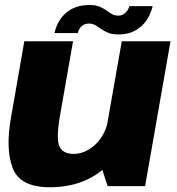

<svg xmlns="http://www.w3.org/2000/svg" viewBox="-20 -762 726 786"><path d="M420.5 0H574L678 -593H478.5L390.5 -93ZM279 -593H79.5L25 -280.5Q2 -152 32 -73.8Q62 4.5 184 4.5Q322.5 4.5 411.5 -77.2Q500.5 -159 514.5 -240L424 -276.5Q412 -209 370.5 -170.5Q329 -132 281.5 -132Q237.5 -132 223.2 -163Q209 -194 226 -291ZM463.5 -621Q495 -621 517.8 -629.8Q540.5 -638.5 556.2 -652.5Q572 -666.5 582 -682.2Q592 -698 597.5 -712.8Q603 -727.5 605 -737H509.5Q508.5 -730 502.8 -720.8Q497 -711.5 487.2 -704.8Q477.5 -698 464 -698Q449.5 -698 438 -704.5Q426.5 -711 414.8 -719.8Q403 -728.5 387.2 -735Q371.5 -741.5 347.5 -741.5Q314.5 -741.5 291 -732.8Q267.5 -724 251.5 -710.2Q235.5 -696.5 225.5 -681Q215.5 -665.5 210.2 -651Q205 -636.5 203 -626.5H298.5Q300 -634 305 -643.2Q310 -652.5 319.8 -659Q329.5 -665.5 344.5 -665.5Q359 -665.5 370.5 -658.8Q382 -652 394.2 -643.2Q406.5 -634.5 422.8 -627.8Q439 -621 463.5 -621Z"/></svg>

Font: Anybody UltraCondensed Thin ExtraBold
Style: Italic
Weight: 800
Italic angle: -10°
Version: Version 1.111